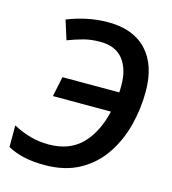

<svg xmlns="http://www.w3.org/2000/svg" viewBox="-109 -815 819 913"><g transform="rotate(15 300.0 -358.0)"><path d="M192.9 9.8Q138.7 9.8 94.7 0.5Q50.8 -8.8 11.2 -29.8V-136.2Q56.2 -112.8 98.4 -101.3Q140.6 -89.8 186.5 -89.8Q288.1 -89.8 348.4 -149.9Q408.7 -210 433.6 -317.4H147.9L168.5 -416H448.2Q448.7 -423.8 449 -432.1Q449.2 -440.4 449.2 -450.7Q449.2 -531.2 411.9 -578.1Q374.5 -625 299.8 -625Q253.9 -625 217.8 -615.2Q181.6 -605.5 141.6 -590.3L111.8 -684.6Q153.3 -701.7 204.6 -713.1Q255.9 -724.6 313 -724.6Q435.5 -724.6 502.2 -653.6Q568.8 -582.5 568.8 -452.1Q568.8 -366.7 547.6 -284.7Q526.4 -202.6 481.4 -136Q436.5 -69.3 365 -29.8Q293.5 9.8 192.9 9.8Z"/></g></svg>

Font: Open Sans SemiBold
Style: Italic
Weight: 600
Italic angle: -12°
Designer: Monotype Design Team
Foundry: Monotype Imaging Inc.
Version: Version 3.003; ttfautohint (v1.8.4)